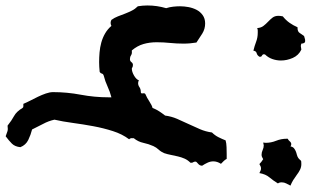

<svg xmlns="http://www.w3.org/2000/svg" viewBox="-278 -848 1113 688"><g transform="rotate(90 279.0 -504.5)"><path d="M529.3 -671.9Q529.3 -663.1 522 -657.2Q514.6 -651.4 514.6 -648.4Q514.6 -642.6 516.6 -640.1Q518.6 -637.7 518.6 -634.8V-629.9Q508.8 -620.1 503.9 -608.9Q499 -597.7 496.1 -585.4Q493.2 -573.2 490.7 -560.5Q488.3 -547.9 484.4 -536.1Q479.5 -524.4 471.7 -516.1Q463.9 -507.8 459 -497.1Q451.2 -479.5 447.3 -460.9Q443.4 -442.4 430.7 -426.8V-421.9Q429.7 -415 434.6 -410.2Q416 -385.7 405.3 -352.1Q394.5 -318.4 387.7 -281.7Q380.9 -245.1 376 -208.5Q371.1 -171.9 364.3 -142.6Q369.1 -121.1 379.4 -102.1Q389.6 -83 399.4 -62.5Q418.9 -57.6 437 -48.8Q455.1 -40 462.9 -20.5Q460.9 -1 450.2 9.8Q439.5 20.5 423.8 32.2Q413.1 28.3 406.2 25.9Q399.4 23.4 385.7 25.4Q367.2 10.7 351.1 2Q335 -6.8 322.3 -28.3Q320.3 -31.2 316.4 -31.2H307.6Q302.7 -43 295.9 -56.2Q289.1 -69.3 282.2 -83.5Q275.4 -97.7 270.5 -111.8Q265.6 -126 265.6 -137.7Q265.6 -187.5 274.9 -236.8Q284.2 -286.1 284.2 -336.9V-346.7Q264.6 -341.8 245.6 -333Q226.6 -324.2 207 -319.3Q200.2 -317.4 199.2 -312.5Q198.2 -307.6 193.4 -304.7Q183.6 -303.7 174.8 -303.2Q166 -302.7 158.2 -302.7Q141.6 -302.7 123.5 -304.2Q105.5 -305.7 87.9 -310.5Q70.3 -315.4 55.2 -324.2Q40 -333 28.3 -346.7Q26.4 -345.7 23.4 -344.7Q20.5 -343.8 17.6 -343.8Q14.6 -343.8 11.7 -344.7Q8.8 -345.7 6.8 -346.7Q-1 -357.4 -5.9 -370.1L-15.6 -395.5Q-20.5 -408.2 -26.4 -419.9Q-32.2 -431.6 -42 -441.4Q-44.9 -459 -44.9 -475.6Q-44.9 -493.2 -42.5 -509.8Q-40 -526.4 -35.2 -543Q-39.1 -554.7 -40.5 -567.4Q-42 -580.1 -42 -592.8Q-42 -607.4 -39.1 -623Q-36.1 -638.7 -29.3 -651.9Q-22.5 -665 -10.3 -673.8Q2 -682.6 19.5 -682.6Q39.1 -682.6 55.7 -672.4Q72.3 -662.1 87.9 -651.4Q89.8 -639.6 90.8 -628.4Q91.8 -617.2 91.8 -604.5Q91.8 -581.1 89.4 -557.1Q86.9 -533.2 86.9 -508.8Q86.9 -483.4 93.3 -461.4Q99.6 -439.5 116.2 -419.9H120.1Q127.9 -420.9 133.8 -417Q139.6 -413.1 147.5 -413.1Q154.3 -413.1 158.2 -418.5Q162.1 -423.8 168 -423.8Q173.8 -423.8 176.8 -421.9Q179.7 -419.9 181.6 -419.9Q192.4 -419.9 206.1 -427.7Q219.7 -435.5 223.6 -445.3Q227.5 -442.4 233.4 -442.4Q241.2 -442.4 248 -447.3Q254.9 -452.1 265.6 -452.1Q271.5 -452.1 270 -459.5Q268.6 -466.8 273.4 -468.8Q285.2 -473.6 299.3 -482.9Q313.5 -492.2 322.3 -494.1Q327.1 -506.8 334.5 -518.1Q341.8 -529.3 349.6 -539.1Q352.5 -561.5 361.3 -582Q370.1 -602.5 379.9 -623Q389.6 -643.6 398.4 -664.1Q407.2 -684.6 410.2 -707Q420.9 -717.8 427.2 -730.5Q433.6 -743.2 438.5 -755.9Q448.2 -758.8 462.9 -759.3Q477.5 -759.8 488.3 -759.8H504.9Q507.8 -753.9 512.7 -749L522.5 -739.3Q513.7 -725.6 513.7 -711.9Q513.7 -701.2 518.6 -690.9Q523.4 -680.7 529.3 -671.9ZM152.3 -954.1Q152.3 -938.5 147 -923.3Q141.6 -908.2 130.9 -897.5Q130.9 -896.5 130.4 -895.5Q129.9 -894.5 129.9 -893.6Q129.9 -888.7 134.8 -886.2Q139.6 -883.8 138.7 -878.9V-877Q133.8 -869.1 126 -867.2Q118.2 -865.2 117.2 -855.5Q100.6 -859.4 85.4 -865.2Q70.3 -871.1 52.7 -871.1H44.9Q41 -871.1 36.1 -869.1Q35.2 -882.8 28.3 -891.6Q21.5 -900.4 13.2 -908.2Q4.9 -916 -1.5 -924.3Q-7.8 -932.6 -7.8 -945.3Q-7.8 -951.2 -5.9 -960.9Q7.8 -971.7 17.1 -984.9Q26.4 -998 33.2 -1013.7H36.1Q48.8 -1013.7 53.7 -1021.5Q58.6 -1029.3 64.5 -1037.1Q69.3 -1038.1 73.2 -1039.6Q77.1 -1041 82 -1041Q87.9 -1041 89.8 -1036.6Q91.8 -1032.2 91.8 -1027.3Q97.7 -1025.4 100.6 -1025.4Q103.5 -1025.4 106.9 -1026.4Q110.4 -1027.3 113.3 -1027.3Q133.8 -1017.6 143.1 -996.6Q152.3 -975.6 152.3 -954.1ZM600.6 -988.3Q596.7 -980.5 592.8 -973.1Q588.9 -965.8 588.9 -957Q588.9 -948.2 592.8 -943.4Q582 -925.8 570.8 -912.6Q559.6 -899.4 555.7 -877Q550.8 -878.9 547.4 -880.9Q543.9 -882.8 539.1 -882.8Q534.2 -882.8 530.8 -880.9Q527.3 -878.9 523.4 -877Q519.5 -880.9 515.1 -884.3Q510.7 -887.7 505.9 -890.6Q502 -888.7 498.5 -886.7Q495.1 -884.8 490.2 -884.8Q481.4 -884.8 473.1 -888.7Q464.8 -892.6 456.1 -892.6Q454.1 -892.6 446.3 -890.6Q446.3 -892.6 446.8 -895Q447.3 -897.5 447.3 -899.4Q447.3 -918.9 439.9 -937Q432.6 -955.1 432.6 -975.6V-978.5Q437.5 -980.5 441.9 -985.8Q446.3 -991.2 452.1 -991.2Q457 -991.2 460 -988.3Q461.9 -997.1 466.8 -1001Q471.7 -1004.9 477.5 -1007.3Q483.4 -1009.8 489.7 -1011.2Q496.1 -1012.7 502 -1016.6Q505.9 -1019.5 507.3 -1021.5Q508.8 -1023.4 510.3 -1024.9Q511.7 -1026.4 514.2 -1026.9Q516.6 -1027.3 523.4 -1027.3Q534.2 -1027.3 543.9 -1022.5Q553.7 -1017.6 562.5 -1010.7L581.1 -998Q590.8 -992.2 600.6 -988.3Z"/></g></svg>

Font: RockSalt
Style: Regular
Weight: 400
Designer: Squid
Foundry: Font Diner, Inc DBA Sideshow
Version: Version 1.000